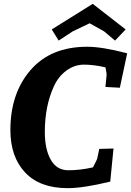

<svg xmlns="http://www.w3.org/2000/svg" viewBox="-20 -963 681 998"><path d="M332 15Q187 15 110.5 -66.5Q34 -148 34 -287Q34 -478 139 -599Q244 -720 433 -720Q511 -720 641 -686L603 -507L528 -511L534 -572Q535 -581 528 -613Q467 -627 417 -627Q367 -627 325 -596Q283 -565 260 -514Q213 -412 213 -277Q213 -187 244 -132.5Q275 -78 335.5 -78Q396 -78 463 -93Q464 -95 470 -106Q486 -137 486 -142L496 -189L570 -191L553 -19Q413 15 332 15ZM462 -943 633 -810 578 -752 521 -800 446 -842 358 -800 285 -752 249 -810Z"/></svg>

Font: Andada SC
Style: Bold Italic
Weight: 700
Italic angle: -8.29999°
Designer: Carolina Giovagnoli
Foundry: Carolina Giovagnoli
Version: Version 1.003